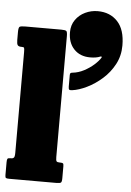

<svg xmlns="http://www.w3.org/2000/svg" viewBox="-59 -934 665 978"><g transform="rotate(5 273.0 -445.0)"><path d="M30.5 -675H28.5Q15 -675 10 -681.5Q5 -688 5 -708V-748Q5 -771.5 11 -775.8Q17 -780 40.5 -780H223.5Q244.5 -780 249.8 -775.5Q255 -771 255 -749V-131Q255 -113.5 258.8 -109.2Q262.5 -105 275.5 -105H278.5Q288.5 -105 291.8 -102Q295 -99 295 -88V-27Q295 -8 290 -4Q285 0 265.5 0H25.5Q13.5 0 9.2 -2.5Q5 -5 5 -17V-83Q5 -96 7.8 -100.5Q10.5 -105 23.5 -105H29.5Q35 -105 40 -109.5Q45 -114 45 -135V-649Q45 -668 42.8 -671.5Q40.5 -675 30.5 -675ZM269 -771Q269 -807.5 287.8 -834.2Q306.5 -861 336.8 -875.5Q367 -890 401 -890Q464 -890 502.5 -848.8Q541 -807.5 541 -726.5Q541 -674 517.8 -630.2Q494.5 -586.5 457.8 -554Q421 -521.5 380.5 -501.8Q340 -482 305.5 -477.5Q294.5 -476 290.8 -479Q287 -482 287 -494V-553.5Q287 -561 290 -563.5Q293 -566 299.5 -566.5Q329.5 -569.5 358 -584.5Q386.5 -599.5 408.5 -619.2Q430.5 -639 440.5 -656Q442.5 -659 440.2 -660.8Q438 -662.5 433.5 -660.5Q414 -652 382 -652Q331 -652 300 -684.2Q269 -716.5 269 -771Z"/></g></svg>

Font: Besley* Condensed Fatface
Style: Regular
Weight: 900
Width: 3
Designer: Owen Earl
Foundry: indestructible type*
Version: Version 3.000; ttfautohint (v1.8.3)